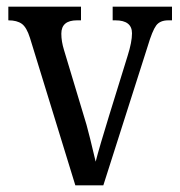

<svg xmlns="http://www.w3.org/2000/svg" viewBox="-20 -556 539 576"><path d="M70 -442Q60 -474 45.5 -484.5Q31 -495 5 -495V-536H223V-495H211Q164 -495 164 -455Q164 -443 166 -431Q168 -419 172 -406L228 -220Q240 -183 250.5 -139.5Q261 -96 267 -71Q272 -91 283 -128.5Q294 -166 307 -208L363 -389Q376 -430 376 -456Q376 -495 326 -495H318V-536H496V-495H485Q460 -495 448.5 -479.5Q437 -464 423 -417L290 0H206Z"/></svg>

Font: Noto Serif Condensed
Style: Regular
Weight: 400
Width: 3
Designer: Monotype Design Team
Foundry: Monotype Imaging Inc.
Version: Version 2.013; ttfautohint (v1.8.4.7-5d5b)